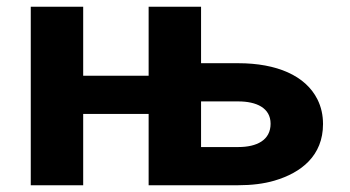

<svg xmlns="http://www.w3.org/2000/svg" viewBox="-20 -548 1035 568"><path d="M226.1 -324V-528H71V0H226.1V-211H419.7V0H684.8C725.1 0 760.7 -4.5 791.5 -13.5C871.5 -36.9 935.6 -87.6 935.6 -181C935.6 -207.7 930.1 -232 919.1 -254C883.9 -324.4 798.6 -361 684.8 -361H574.8V-528H419.7V-324ZM780.5 -182C780.5 -133.5 740 -113 684.8 -113H574.8V-248H684.8C738.6 -248 780.5 -228.8 780.5 -182Z"/></svg>

Font: Asimov
Style: Wid
Weight: 500
Designer: Google
Version: Version 2.000980; 2014